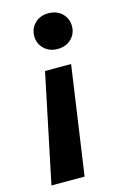

<svg xmlns="http://www.w3.org/2000/svg" viewBox="-111 -566 530 811"><g transform="rotate(-15 154.5 -161.0)"><path d="M223 -282 155 192H10L109 -282ZM185 -514Q222 -514 245 -491.5Q268 -469 268 -436Q268 -403 245 -380.5Q222 -358 185 -358Q149 -358 126 -380.5Q103 -403 103 -436Q103 -469 126 -491.5Q149 -514 185 -514Z"/></g></svg>

Font: DM Sans 17pt
Style: Bold Italic
Weight: 700
Italic angle: -10°
Version: Version 4.004;gftools[0.9.30]